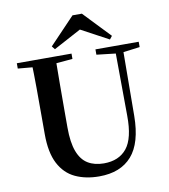

<svg xmlns="http://www.w3.org/2000/svg" viewBox="-103 -1054 1023 1159"><g transform="rotate(-10 409.0 -474.0)"><path d="M477.8 -967 633.4 -803.8 617.8 -784.1 409.4 -896.1H489.3L280.5 -784.1L264.8 -803.8L420.4 -967ZM411.6 18.6Q328.6 18.6 265.1 -11.1Q201.7 -40.8 166.3 -108.6Q130.9 -176.3 130.9 -290V-400.9Q130.9 -485.1 130.6 -570.6Q130.2 -656.1 127.5 -740.5H274.9Q273.9 -656.3 273.4 -571.6Q272.9 -486.9 272.9 -400.9V-305Q272.9 -213.4 293.8 -158.2Q314.7 -102.9 355.1 -78.4Q395.4 -53.9 453 -53.9Q545.1 -53.9 593.5 -114Q641.9 -174.1 640.5 -312.5L637.5 -740.5H685.2L682 -304.3Q680.6 -138.8 611.5 -60.1Q542.4 18.6 411.6 18.6ZM39.2 -707.9V-740.5H374.4V-707.9L218.8 -694.2H191.8ZM521.1 -707.9V-740.5H786.3V-707.9L674.7 -693.5H646.5Z"/></g></svg>

Font: Noto Serif KR
Style: Regular
Weight: 200
Designer: Ryoko NISHIZUKA 西塚涼子 (kana & ideographs); Frank Grießhammer (Latin, Greek & Cyrillic); Wenlong ZHANG 张文龙 (bopomofo); San
Foundry: Adobe
Version: Version 2.001;hotconv 1.1.0;makeotfexe 2.6.0